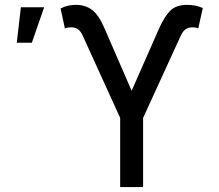

<svg xmlns="http://www.w3.org/2000/svg" viewBox="-20 -757 885 777"><path d="M466.3 0V-279.8L314.5 -613.3Q306.6 -630.9 295.4 -638.7Q284.2 -646.5 267.6 -646.5Q261.2 -646.5 253.9 -645.3Q246.6 -644 242.7 -641.6L225.1 -722.7Q241.7 -731 256.1 -734.1Q270.5 -737.3 288.6 -737.3Q324.7 -737.3 352.1 -717.3Q379.4 -697.3 403.3 -641.6L512.7 -389.6L623.5 -641.1Q644 -687.5 667.7 -712.4Q691.4 -737.3 737.3 -737.3Q755.4 -737.3 769.8 -734.4Q784.2 -731.4 800.8 -724.6L782.2 -641.6Q779.3 -644 772.2 -645.3Q765.1 -646.5 758.3 -646.5Q742.7 -646.5 731.4 -638.7Q720.2 -630.9 711.9 -613.3L559.1 -279.8V0ZM47.9 -584 64.5 -727.5H158.7L108.9 -584Z"/></svg>

Font: Adwaita Sans
Style: Regular
Weight: 400
Designer: Rasmus Andersson
Foundry: rsms
Version: Version 4.001;git-9221beed3